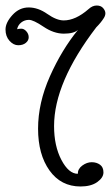

<svg xmlns="http://www.w3.org/2000/svg" viewBox="-20 -666 407 696"><path d="M211 -592Q254 -592 301 -633Q315 -646 330.5 -646Q346 -646 354 -636.5Q362 -627 362 -618Q362 -609 356 -600Q346 -584 329 -567Q176 -367 176 -209Q176 -137 202.5 -86.5Q229 -36 262 -36Q262 -54 278.5 -66Q295 -78 312.5 -78Q330 -78 342.5 -69Q355 -60 355 -41Q355 -22 332.5 -6Q310 10 272 10Q201 10 159.5 -48Q118 -106 118 -199.5Q118 -293 161 -389.5Q204 -486 263 -558Q248 -544 211.5 -544Q175 -544 138 -569Q101 -594 85 -594Q69 -594 57 -584.5Q45 -575 42 -560Q48 -562 57.5 -562Q67 -562 75.5 -552.5Q84 -543 84 -531Q84 -519 73.5 -510.5Q63 -502 46 -502Q29 -502 14.5 -518Q0 -534 0 -559Q0 -584 25 -611.5Q50 -639 84 -639Q118 -639 151.5 -615.5Q185 -592 211 -592Z"/></svg>

Font: Glass Antiqua
Style: Regular
Weight: 400
Version: 1.001